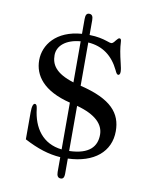

<svg xmlns="http://www.w3.org/2000/svg" viewBox="-107 -967 921 1182"><g transform="rotate(10 353.5 -375.5)"><path d="M103 -61C186.5 -17.1 256.3 5.4 330.6 10.3V102.5C330.6 126.5 338.4 139.2 355.5 139.2C369.1 139.2 377.9 132.3 377.9 104V10.7C541.5 4.9 639.6 -78.1 639.6 -206.1C639.6 -317.4 575.7 -397 377.9 -444.3V-714.8C469.7 -708.5 532.7 -659.7 572.8 -576.7C581.1 -558.1 586.4 -550.8 593.3 -550.8C599.6 -550.8 605.5 -555.7 605.5 -571.3C605.5 -585.9 601.6 -603 597.2 -621.1C582.5 -681.6 576.7 -716.8 575.2 -749.5C574.7 -768.6 570.8 -773.4 563 -773.4C557.6 -773.4 550.8 -767.1 543 -756.8C529.3 -737.8 522.5 -735.8 516.6 -735.8C512.2 -735.8 508.8 -736.3 486.3 -744.1C460.9 -752.4 427.2 -760.7 377.9 -761.7V-854C377.9 -877.9 371.1 -890.1 353 -890.1C337.4 -890.1 330.6 -878.4 330.6 -853.5V-760.7C170.9 -749 99.1 -650.9 99.1 -555.7C99.1 -460.4 160.2 -372.6 330.6 -330.6V-38.1C210.9 -51.3 149.4 -139.2 136.2 -258.3C133.3 -279.3 128.4 -285.6 120.6 -285.6C110.4 -285.6 103 -270.5 103 -229.5ZM330.6 -457C213.9 -493.2 187 -544.9 187 -602.1C187 -660.6 239.3 -706.5 330.6 -713.9ZM377.9 -36.6V-318.8C498 -286.1 547.9 -232.4 547.9 -168C547.9 -94.7 503.9 -40.5 377.9 -36.6Z"/></g></svg>

Font: Stoke
Style: Light
Weight: 300
Designer: Nicole Fally
Foundry: Nicole Fally
Version: Version 1.001